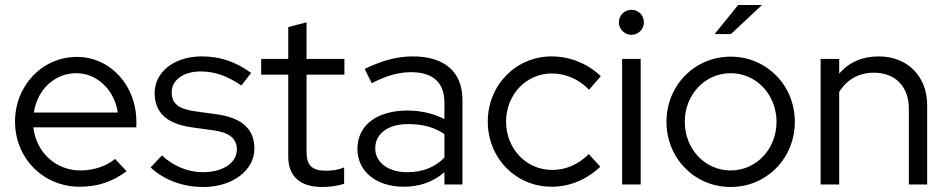

<svg xmlns="http://www.w3.org/2000/svg" viewBox="-20 -736 3780 766"><path d="M298 9C370 9 429 -11 485 -53L439 -102C405 -73 353 -56 301 -56C202 -56 124 -129 113 -228H524V-251C524 -395 420 -509 287 -509C149 -509 40 -395 40 -251C40 -104 153 9 298 9ZM115 -287C129 -379 198 -444 285 -444C368 -444 437 -376 450 -287Z M792 10C907 10 995 -56 995 -143C995 -221 945 -266 845 -280L758 -292C692 -301 665 -323 665 -368C665 -417 712 -451 781 -451C836 -451 887 -433 943 -395L982 -445C920 -490 858 -511 785 -511C675 -511 597 -449 597 -365C597 -287 645 -242 745 -228L832 -216C896 -207 925 -183 925 -139C925 -86 869 -49 789 -49C730 -49 672 -73 626 -116L581 -68C634 -18 709 10 792 10Z M1265 10C1294 10 1327 6 1353 -3V-68C1328 -58 1308 -55 1280 -55C1225 -55 1203 -76 1203 -130V-438H1354V-501H1203V-647L1130 -628V-501H1022V-438H1130V-111C1130 -32 1178 10 1265 10Z M1591 9C1654 9 1708 -10 1753 -49V0H1825V-337C1825 -449 1754 -511 1627 -511C1566 -511 1507 -496 1435 -461L1463 -404C1523 -435 1571 -448 1620 -448C1707 -448 1753 -407 1753 -327V-261C1710 -283 1659 -295 1606 -295C1483 -295 1406 -236 1406 -142C1406 -52 1481 9 1591 9ZM1477 -144C1477 -203 1528 -241 1608 -241C1666 -241 1712 -229 1753 -201V-107C1713 -67 1664 -49 1604 -49C1529 -49 1477 -88 1477 -144Z M2181 9C2253 9 2322 -20 2375 -71L2329 -121C2286 -79 2237 -58 2183 -58C2080 -58 1999 -142 1999 -251C1999 -358 2079 -443 2182 -443C2236 -443 2290 -420 2330 -378L2377 -432C2325 -482 2254 -511 2181 -511C2038 -511 1926 -396 1926 -251C1926 -105 2038 9 2181 9Z M2499 -597C2527 -597 2549 -620 2549 -647C2549 -675 2527 -697 2499 -697C2472 -697 2449 -675 2449 -647C2449 -620 2472 -597 2499 -597ZM2462 0H2536V-501H2462Z M2831 -600H2896L3020 -716H2925ZM2895 10C3038 10 3151 -104 3151 -250C3151 -396 3038 -510 2895 -510C2752 -510 2639 -396 2639 -250C2639 -104 2752 10 2895 10ZM2895 -56C2793 -56 2712 -141 2712 -250C2712 -359 2793 -444 2895 -444C2997 -444 3078 -359 3078 -250C3078 -141 2997 -56 2895 -56Z M3254 0H3328V-369C3358 -418 3406 -446 3466 -446C3552 -446 3606 -391 3606 -302V0H3679V-317C3679 -432 3600 -511 3486 -511C3421 -511 3367 -488 3328 -442V-501H3254Z"/></svg>

Font: Red Hat Display
Style: Regular
Weight: 400
Designer: Pentagram, MCKL
Foundry: Pentagram, MCKL
Version: Version 1.023